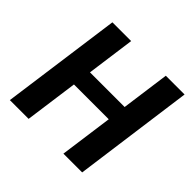

<svg xmlns="http://www.w3.org/2000/svg" viewBox="-170 -867 1042 1042"><g transform="rotate(45 350.5 -346.0)"><path d="M447 0H591L685 -692H541L503 -414H237L275 -692H131L36 0H180L222 -306H489Z"/></g></svg>

Font: Ronzino Bold
Style: Italic
Weight: 700
Italic angle: -8°
Designer: Nunzio Mazzaferro
Foundry: Collletttivo
Version: Version 1.000;Glyphs 3.3 (3337)